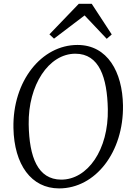

<svg xmlns="http://www.w3.org/2000/svg" viewBox="-20 -997 700 1026"><path d="M295.9 9.8C490.2 9.8 641.1 -184.6 637.2 -434.1C634.3 -611.3 555.2 -756.8 394 -756.8C202.1 -756.8 46.9 -564 51.8 -313C55.7 -117.2 147 9.8 295.9 9.8ZM306.6 -37.1C182.1 -38.1 136.2 -156.2 133.3 -333C129.9 -541.5 239.7 -710 382.8 -710C511.2 -710 552.7 -581.5 556.2 -414.1C560.5 -196.3 447.8 -36.6 306.6 -37.1ZM268.6 -790.5 432.1 -914.6 550.3 -789.6 577.1 -813 470.2 -976.6H400.9L244.1 -813.5Z"/></svg>

Font: Merriweather
Style: Light Italic
Weight: 300
Italic angle: -7.5°
Designer: Eben Sorkin
Foundry: Eben Sorkin
Version: Version 1.001